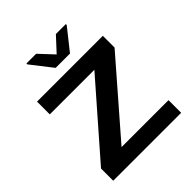

<svg xmlns="http://www.w3.org/2000/svg" viewBox="-243 -1053 1203 1203"><g transform="rotate(-45 358.5 -452.0)"><path d="M59 0V-108L467 -575H72V-688H655V-584L245 -112H661V0ZM304 -755 194 -896V-904H280L368 -810L455 -904H543V-896L431 -755Z"/></g></svg>

Font: Saira Expanded SemiBold
Style: Regular
Weight: 600
Width: 7
Designer: Hector Gatti with collaboration of the Omnibus-Type team
Foundry: Omnibus-Type
Version: Version 1.100; ttfautohint (v1.8.3)